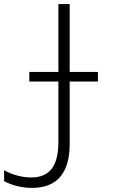

<svg xmlns="http://www.w3.org/2000/svg" viewBox="-45 -734 595 937"><path d="M111 183C240 183 295 102 295 -31V-336H433V-383H295V-714H240V-383H98V-336H240V-42C240 74 199 132 108 132C58 132 12 117 -25 97V150C12 170 60 183 111 183Z"/></svg>

Font: Noto Sans Mono Condensed Light
Style: Regular
Weight: 300
Width: 3
Designer: Monotype Design Team
Foundry: Monotype Imaging Inc.
Version: Version 2.014